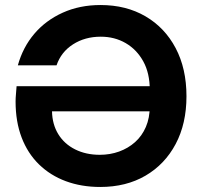

<svg xmlns="http://www.w3.org/2000/svg" viewBox="-20 -732 804 764"><path d="M379 12Q304 12 242 -11Q180 -34 135 -78Q90 -122 66 -185Q42 -248 42 -328Q42 -342 43.5 -357.5Q45 -373 46 -389H596V-289H187Q188 -237 212 -198Q236 -159 279 -137.5Q322 -116 377 -116Q418 -116 454 -129Q490 -142 517.5 -166.5Q545 -191 560.5 -227Q576 -263 576 -310V-374Q576 -441 550 -488Q524 -535 480 -560.5Q436 -586 381 -586Q318 -586 270.5 -555.5Q223 -525 205 -472H51Q71 -544 116.5 -597.5Q162 -651 229.5 -681.5Q297 -712 380 -712Q482 -712 559 -667Q636 -622 679 -540.5Q722 -459 722 -349Q722 -240 679 -159Q636 -78 559 -33Q482 12 379 12Z"/></svg>

Font: DM Sans 28pt ExtraBold
Style: Regular
Weight: 800
Version: Version 4.004;gftools[0.9.30]